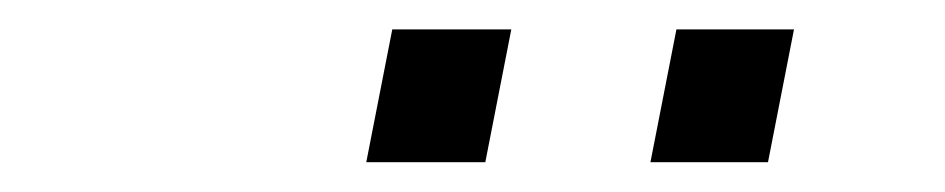

<svg xmlns="http://www.w3.org/2000/svg" viewBox="-20 -705 640 130"><path d="M420.4 -595.2 438 -685.1H517.6L500 -595.2ZM228 -595.2 245.6 -685.1H326.2L308.6 -595.2Z"/></svg>

Font: Liberation Mono
Style: Italic
Weight: 400
Italic angle: -12°
Monospace: yes
Designer: Steve Matteson
Foundry: Ascender Corporation
Version: Version 2.1.5